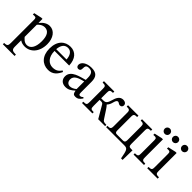

<svg xmlns="http://www.w3.org/2000/svg" viewBox="121 -1692 2931 2931"><g transform="rotate(45 1586.0 -226.5)"><path d="M176 -482H151L25 -454V-425C25 -425 44 -427 57 -427C90 -427 95 -414 95 -376V119C95 175 85 192 22 192V220H275V191C197 191 178 178 178 113V-18H182C211 2 245 10 283 10C403 10 502 -91 502 -261C502 -392 433 -485 334 -485C275 -485 227 -454 179 -398H176ZM178 -356C197 -381 240 -417 293 -417C367 -417 411 -359 411 -233C411 -94 358 -29 288 -29C232 -29 197 -74 178 -95Z M952 -143C920 -101 889 -65 808 -65C728 -65 652 -128 652 -266H968C963 -406 891 -485 782 -485C665 -485 571 -405 571 -238C571 -77 664 10 784 10C887 10 935 -53 971 -129ZM651 -303C659 -396 699 -445 767 -445C838 -445 871 -377 874 -303Z M1309 -62C1315 -18 1325 5 1369 5C1420 5 1444 -16 1477 -64L1462 -80C1448 -65 1434 -55 1415 -55C1394 -55 1385 -63 1385 -104V-331C1385 -435 1344 -485 1235 -485C1126 -485 1059 -431 1059 -375C1059 -342 1081 -327 1101 -327C1129 -327 1145 -342 1145 -373C1145 -433 1155 -454 1212 -454C1272 -454 1302 -421 1302 -334V-290C1216 -263 1039 -237 1039 -105C1039 -41 1081 7 1158 7C1222 7 1258 -21 1305 -62ZM1302 -92C1268 -64 1232 -48 1199 -48C1156 -48 1127 -79 1127 -129C1127 -207 1211 -234 1302 -257Z M1736 -28C1675 -28 1667 -36 1667 -97V-224H1696C1718 -224 1732 -222 1744 -201C1783 -136 1831 -54 1861 0H2010V-27C1948 -29 1944 -33 1921 -67C1843 -185 1825 -219 1795 -249V-251C1822 -281 1831 -303 1842 -345C1853 -391 1869 -405 1886 -405C1908 -405 1917 -382 1945 -382C1974 -382 1990 -402 1990 -427C1990 -463 1959 -482 1922 -482C1847 -482 1821 -413 1805 -356C1784 -282 1765 -258 1715 -258H1667V-377C1667 -429 1674 -444 1736 -444V-473H1512V-444C1578 -444 1583 -429 1583 -377V-97C1583 -36 1575 -28 1511 -28V0H1736Z M2563 176 2567 -34 2528 -35C2498 -36 2485 -45 2485 -94V-389C2485 -434 2499 -444 2555 -444V-473H2334V-444C2388 -444 2402 -435 2402 -385V-90C2402 -49 2388 -37 2358 -37H2226C2199 -37 2188 -48 2188 -89V-386C2188 -435 2206 -444 2257 -444V-473H2032V-444C2081 -444 2104 -440 2104 -388V-93C2104 -33 2087 -28 2032 -28V0H2426C2496 0 2503 32 2530 176Z M2737 -673C2702 -673 2680 -647 2680 -617C2680 -586 2703 -560 2737 -560C2772 -560 2794 -586 2794 -617C2794 -647 2772 -673 2737 -673ZM2849 -28C2782 -28 2777 -43 2777 -101V-482H2751L2625 -454V-425C2625 -425 2636 -427 2650 -427C2679 -427 2694 -423 2694 -380V-101C2694 -44 2691 -28 2624 -28V0H2849Z M3144 -28C3077 -28 3072 -43 3072 -101V-482H3046L2920 -454V-425C2920 -425 2931 -427 2945 -427C2974 -427 2989 -423 2989 -380V-101C2989 -44 2986 -28 2919 -28V0H3144ZM2914 -672C2880 -672 2858 -646 2858 -616C2858 -586 2881 -560 2914 -560C2949 -560 2971 -586 2971 -616C2971 -646 2949 -672 2914 -672ZM3110 -672C3076 -672 3054 -646 3054 -616C3054 -586 3077 -560 3110 -560C3145 -560 3167 -586 3167 -616C3167 -646 3145 -672 3110 -672Z"/></g></svg>

Font: STIX Two Math
Style: Regular
Weight: 400
Designer: Ross Mills, John Hudson & Paul Hanslow, Tiro Typeworks Ltd; with portions MicroPress Inc., with additions and correction
Foundry: Tiro Typeworks Ltd
Version: Version 2.02 b142